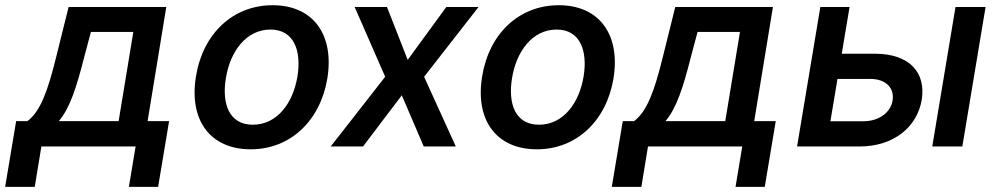

<svg xmlns="http://www.w3.org/2000/svg" viewBox="-73 -573 3898 751"><path d="M-52.9 158H62.9L88.8 0H457.4L431.1 158H545.5L588.4 -99.1H504.3L577.4 -545.5H195.3L146.3 -348.4C114 -218.4 85.6 -137.4 34.1 -99.1H-9.9ZM157 -99.1C200.3 -149.5 226.9 -233.3 256 -348.4L282.7 -448.2H448.5L391 -99.1Z M907.7 11C1062.1 11 1179.7 -99.8 1207.4 -266.3C1235.1 -437.9 1151.6 -552.6 993.3 -552.6C838.4 -552.6 720.5 -441.8 693.5 -274.1C665.5 -103.7 748.6 11 907.7 11ZM810.4 -266.7C827.1 -371.1 889.2 -457.4 985.1 -457.4C1076.7 -457.4 1106.5 -375 1090.6 -274.9C1073.5 -170.1 1011.4 -85.2 915.8 -85.2C823.5 -85.2 794 -166.5 810.4 -266.7Z M1440.7 -545.5H1314.3L1433.6 -272.7L1220.5 0H1346.9L1498.6 -200.3L1584.5 0H1709.9L1585.9 -272.7L1798.7 -545.5H1672.6L1521.7 -338.8Z M2027 11C2181.5 11 2299 -99.8 2326.7 -266.3C2354.4 -437.9 2271 -552.6 2112.6 -552.6C1957.7 -552.6 1839.8 -441.8 1812.9 -274.1C1784.8 -103.7 1867.9 11 2027 11ZM1929.7 -266.7C1946.4 -371.1 2008.5 -457.4 2104.4 -457.4C2196 -457.4 2225.9 -375 2209.9 -274.9C2192.8 -170.1 2130.7 -85.2 2035.2 -85.2C1942.8 -85.2 1913.4 -166.5 1929.7 -266.7Z M2320 158H2435.7L2461.6 0H2830.3L2804 158H2918.3L2961.3 -99.1H2877.1L2950.3 -545.5H2568.2L2519.2 -348.4C2486.9 -218.4 2458.5 -137.4 2407 -99.1H2362.9ZM2529.8 -99.1C2573.2 -149.5 2599.8 -233.3 2628.9 -348.4L2655.5 -448.2H2821.4L2763.8 -99.1Z M3348.7 -362.9H3219.5L3250 -545.5H3135.7L3044.7 0H3288C3424.4 0 3514.2 -77.1 3532.3 -182.2C3549.4 -289.4 3484.7 -362.9 3348.7 -362.9ZM3175.1 -98.7 3202.8 -264.2H3332.7C3390.3 -264.2 3426.5 -229.8 3418.3 -179.7C3410.5 -131.7 3363.3 -98.7 3304.3 -98.7ZM3573.5 0H3691.1L3782 -545.5H3664.4Z"/></svg>

Font: Magic Ui Pro Semi Bold
Style: Italic
Weight: 600
Italic angle: -9.39999°
Designer: Stefan Endress, Andreas Faust
Version: Version 1.000;FEAKit 1.0